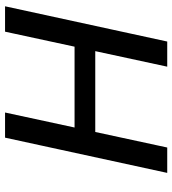

<svg xmlns="http://www.w3.org/2000/svg" viewBox="20 -718 698 779"><g transform="rotate(-90 369.5 -329.0)"><path d="M488 0 630 -658H733L590 0ZM57 0 200 -658H302L160 0ZM152 -292 170 -376H640L622 -292Z"/></g></svg>

Font: Ysabeau Infant SemiBold
Style: Italic
Weight: 600
Italic angle: -12°
Designer: Christian Thalmann (Catharsis Fonts)
Version: Version 2.002; featfreeze: ss01,ss02,lnum